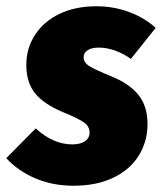

<svg xmlns="http://www.w3.org/2000/svg" viewBox="-53 -573 517 613"><path d="M444 -484 365 -385Q313 -421 262 -421Q239 -421 226.5 -412.5Q214 -404 214 -390Q214 -374 230.5 -363Q247 -352 303 -329Q360 -306 389 -270Q418 -234 418 -177Q418 -122 390.5 -77Q363 -32 309.5 -6Q256 20 182 20Q115 20 60 -3.5Q5 -27 -33 -68L61 -163Q117 -112 178 -112Q203 -112 218 -122Q233 -132 233 -150Q233 -169 216 -181.5Q199 -194 148 -215Q88 -240 59.5 -274.5Q31 -309 31 -366Q31 -419 59 -462Q87 -505 137.5 -529Q188 -553 255 -553Q310 -553 359.5 -534.5Q409 -516 444 -484Z"/></svg>

Font: Fira Sans Condensed Black
Style: Italic
Weight: 900
Width: 3
Italic angle: -8°
Designer: Carrois Corporate & Edenspiekermann AG
Foundry: Carrois Corporate GbR & Edenspiekermann AG
Version: Version 4.203